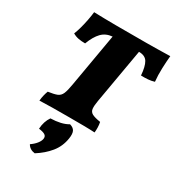

<svg xmlns="http://www.w3.org/2000/svg" viewBox="-231 -810 1145 1260"><g transform="rotate(30 341.5 -180.5)"><path d="M500 -75Q504 -56 504.5 -35.5Q505 -15 503 3Q470 1 419 0.5Q368 0 307 0Q240 0 183 0.5Q126 1 85 3Q87 -19 92 -39.5Q97 -60 103 -75Q147 -81 169.5 -90Q192 -99 202.5 -123.5Q213 -148 221 -197L291 -601Q242 -597 211 -565Q180 -533 157 -472Q128 -472 105 -476.5Q82 -481 62 -493Q72 -517 81 -550Q90 -583 96.5 -617Q103 -651 106 -679Q147 -678 186.5 -677Q226 -676 275 -676Q324 -676 393 -676Q457 -676 502.5 -676Q548 -676 590 -677Q632 -678 683 -679Q679 -638 677 -584.5Q675 -531 680 -483Q658 -476 632.5 -474Q607 -472 580 -473Q575 -539 556.5 -570Q538 -601 491 -601L419 -187Q412 -147 414.5 -125Q417 -103 436.5 -92.5Q456 -82 500 -75ZM231 318Q191 313 174 282Q199 265 215 245Q231 225 234 207Q237 187 222.5 177.5Q208 168 175 164Q178 108 206 68Q246 67 279 59.5Q312 52 337 37Q365 45 374.5 64Q384 83 378 121Q368 185 329 233Q290 281 231 318Z"/></g></svg>

Font: Vollkorn Black
Style: Italic
Weight: 900
Italic angle: -11°
Designer: Friedrich Althausen
Foundry: Friedrich Althausen
Version: Version 5.000; ttfautohint (v1.8.3)